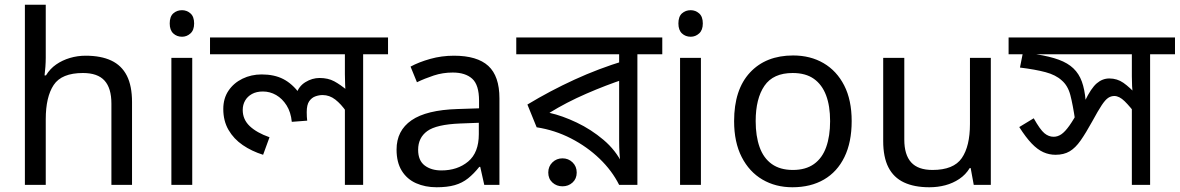

<svg xmlns="http://www.w3.org/2000/svg" viewBox="-20 -780 4977 810"><path d="M173 -537Q173 -518 171.5 -498Q170 -478 168 -462H174Q191 -490 217 -508Q243 -526 275 -535.5Q307 -545 341 -545Q406 -545 449.5 -524.5Q493 -504 515 -461Q537 -418 537 -349V0H450V-343Q450 -408 421 -440Q392 -472 330 -472Q240 -472 206.5 -421.5Q173 -371 173 -277V0H85V-760H173Z M791 -536V0H703V-536ZM748 -737Q768 -737 783.5 -723.5Q799 -710 799 -681Q799 -653 783.5 -639Q768 -625 748 -625Q726 -625 711 -639Q696 -653 696 -681Q696 -710 711 -723.5Q726 -737 748 -737Z M1617 -622V-551H1512V0H1435V-335L1441 -309Q1419 -341 1394.5 -360Q1370 -379 1341 -379Q1326 -379 1310.5 -373.5Q1295 -368 1284.5 -353Q1274 -338 1274 -307Q1274 -296 1274.5 -287.5Q1275 -279 1276 -271L1211 -266Q1207 -307 1189 -335.5Q1171 -364 1145 -379Q1119 -394 1089 -394Q1062 -394 1043 -383.5Q1024 -373 1014 -355.5Q1004 -338 1004 -316Q1004 -276 1033.5 -248Q1063 -220 1117 -201L1090 -127Q1042 -142 1004 -168Q966 -194 944 -232Q922 -270 922 -320Q922 -365 944 -397.5Q966 -430 1003 -448Q1040 -466 1084 -466Q1137 -466 1175 -446.5Q1213 -427 1245 -384L1230 -383Q1240 -416 1268.5 -433.5Q1297 -451 1328 -451Q1364 -451 1390 -437Q1416 -423 1447 -397L1438 -382Q1437 -403 1436 -424Q1435 -445 1435 -467V-551H866V-622Z M1895 -545Q1993 -545 2040 -502Q2087 -459 2087 -365V0H2023L2006 -76H2002Q1979 -47 1954.5 -27.5Q1930 -8 1898.5 1Q1867 10 1822 10Q1774 10 1735.5 -7Q1697 -24 1675 -59.5Q1653 -95 1653 -149Q1653 -229 1716 -272.5Q1779 -316 1910 -320L2001 -323V-355Q2001 -422 1972 -448Q1943 -474 1890 -474Q1848 -474 1810 -461.5Q1772 -449 1739 -433L1712 -499Q1747 -518 1795 -531.5Q1843 -545 1895 -545ZM1921 -259Q1821 -255 1782.5 -227Q1744 -199 1744 -148Q1744 -103 1771.5 -82Q1799 -61 1842 -61Q1910 -61 1955 -98.5Q2000 -136 2000 -214V-262Z M2774 -622V-551H2669V0H2592Q2562 -60 2509.5 -110.5Q2457 -161 2389 -196Q2321 -231 2244 -243L2205 -339Q2301 -397 2403.5 -444Q2506 -491 2615 -524L2592 -482V-551H2158V-622ZM2592 -474 2613 -446Q2537 -421 2453 -384.5Q2369 -348 2298 -304Q2352 -292 2413 -263Q2474 -234 2526 -190Q2578 -146 2606 -88H2597Q2595 -111 2593.5 -134Q2592 -157 2592 -189ZM2353 6Q2328 6 2310.5 -10Q2293 -26 2293 -52Q2293 -78 2310.5 -95Q2328 -112 2353 -112Q2378 -112 2395.5 -95Q2413 -78 2413 -52Q2413 -26 2395.5 -10Q2378 6 2353 6Z M2937 -536V0H2849V-536ZM2894 -737Q2914 -737 2929.5 -723.5Q2945 -710 2945 -681Q2945 -653 2929.5 -639Q2914 -625 2894 -625Q2872 -625 2857 -639Q2842 -653 2842 -681Q2842 -710 2857 -723.5Q2872 -737 2894 -737Z M3573 -269Q3573 -180 3542.5 -117.5Q3512 -55 3456 -22.5Q3400 10 3323 10Q3252 10 3196.5 -22.5Q3141 -55 3109 -117.5Q3077 -180 3077 -269Q3077 -402 3144 -474Q3211 -546 3326 -546Q3399 -546 3454.5 -513.5Q3510 -481 3541.5 -419.5Q3573 -358 3573 -269ZM3168 -269Q3168 -206 3184.5 -159.5Q3201 -113 3236 -88Q3271 -63 3325 -63Q3379 -63 3414 -88Q3449 -113 3465.5 -159.5Q3482 -206 3482 -269Q3482 -333 3465 -378Q3448 -423 3413.5 -447.5Q3379 -472 3324 -472Q3242 -472 3205 -418Q3168 -364 3168 -269Z M4160 -536V0H4088L4075 -71H4071Q4054 -43 4027 -25Q4000 -7 3968 1.5Q3936 10 3901 10Q3837 10 3793.5 -10.5Q3750 -31 3728 -74Q3706 -117 3706 -185V-536H3795V-191Q3795 -127 3824 -95Q3853 -63 3914 -63Q4003 -63 4037.5 -113Q4072 -163 4072 -257V-536Z M4937 -622V-551H4832V0H4755V-353L4778 -290Q4747 -331 4724.5 -353Q4702 -375 4681 -375Q4667 -375 4655 -367Q4643 -359 4628 -336.5Q4613 -314 4588 -268Q4561 -219 4539 -187.5Q4517 -156 4492.5 -141.5Q4468 -127 4433 -127Q4406 -127 4381.5 -138Q4357 -149 4332.5 -174.5Q4308 -200 4280 -244L4341 -281Q4368 -233 4386 -218Q4404 -203 4425 -203Q4442 -203 4457.5 -213.5Q4473 -224 4491.5 -250Q4510 -276 4534 -321L4557 -354Q4583 -408 4607 -428.5Q4631 -449 4660 -449Q4693 -449 4719.5 -430.5Q4746 -412 4781 -374L4761 -373Q4757 -396 4756 -416.5Q4755 -437 4755 -458V-551H4235V-622ZM4516 -271Q4506 -339 4495.5 -379Q4485 -419 4459 -441Q4434 -464 4391 -475.5Q4348 -487 4283 -495L4298 -571L4352 -551Q4409 -542 4447 -528Q4485 -514 4508.5 -491.5Q4532 -469 4544 -436Q4556 -403 4560 -356Z"/></svg>

Font: bangla15
Style: Regular
Weight: 400
Designer: Jelle Bosma - Monotype Design Team
Foundry: Monotype Imaging Inc.
Version: Version 2.006